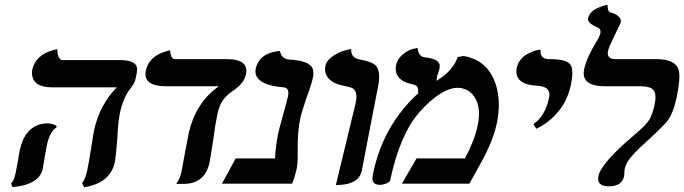

<svg xmlns="http://www.w3.org/2000/svg" viewBox="-20 -770 2868 805"><path d="M176.3 -161.1Q173.8 -149.9 167.5 -110.8Q161.1 -71.3 159.2 -62Q147 -5.4 63.5 10.3Q47.9 13.2 32.2 14.2L26.4 -1Q38.6 -11.7 45.4 -43.9Q46.4 -47.4 48.3 -59.1Q52.2 -80.6 54.7 -91.8Q60.1 -127.4 63 -140.1Q83.5 -235.8 156.2 -250.5Q168.5 -252.9 180.7 -252.9Q199.7 -252.4 217.3 -242.2L215.8 -234.9Q189 -218.8 176.3 -161.1ZM482.9 -296.9Q474.6 -256.3 472.2 -192.9Q465.8 -111.3 460.9 -87.9Q440.9 -2 333 15.1L324.2 -2Q338.4 -21.5 345.2 -53.2Q353 -90.8 360.4 -138.2Q370.1 -202.1 374.5 -224.1Q397.9 -331.1 469.7 -403.8H198.7Q127 -403.8 115.7 -448.7Q112.8 -462.4 115.2 -477.1Q128.4 -540 205.1 -560.5Q220.2 -564 219.7 -564Q222.2 -523.4 238.3 -518.1H481Q548.8 -518.1 554.2 -486.3Q555.7 -474.6 552.2 -457L546.9 -433.1Q543.5 -419.9 523.9 -395Q496.1 -357.9 482.9 -296.9Z M891.6 -292Q881.8 -246.1 875 -189.9Q861.8 -104.5 858.4 -87.9Q837.9 4.4 742.2 1H718.3Q733.9 -17.1 741.7 -53.2Q744.1 -64 757.8 -142.1Q760.3 -153.8 764.6 -176.3Q768.6 -197.8 770.5 -208Q799.3 -339.8 897.5 -408.2H674.3Q578.6 -409.7 591.3 -473.1Q604.5 -535.2 679.2 -555.7Q693.4 -558.6 693.4 -559.1Q695.3 -522.9 713.4 -522H932.6Q1012.7 -522 1012.7 -473.1Q1012.7 -464.8 1010.7 -457Q1007.3 -440.9 996.6 -426.3Q985.8 -411.6 976.6 -404.1Q967.3 -396.5 949.2 -383.8Q914.1 -358.9 900.9 -323.7Q895 -308.6 891.6 -292Z M1238.8 -272.9Q1227.5 -218.8 1228 -143.1Q1229 -87.4 1224.6 -65.9Q1216.3 -26.9 1204.6 0H910.6L968.3 -106H1133.3Q1133.8 -137.7 1141.6 -183.1Q1142.1 -189.9 1145 -205.1Q1151.4 -233.9 1167.5 -291Q1183.1 -345.2 1188 -369.1Q1193.4 -401.9 1169.4 -403.8Q1065.9 -411.6 1052.2 -459Q1049.8 -470.2 1051.8 -481Q1064.9 -542.5 1138.7 -554.7Q1138.7 -554.7 1153.8 -556.2Q1159.7 -522 1194.8 -520Q1276.9 -515.6 1290.5 -483.4Q1296.4 -467.8 1292.5 -446.8Q1284.7 -411.1 1265.1 -359.9Q1244.6 -299.8 1238.8 -272.9Z M1388.2 5.9 1470.7 -335.9Q1482.4 -387.7 1456.5 -400.9Q1446.3 -405.8 1427.2 -409.2Q1358.9 -419.9 1345.2 -463.4Q1341.3 -478 1344.2 -493.2Q1349.6 -517.6 1376.5 -535.4Q1403.3 -553.2 1428.2 -559.1L1452.6 -564.9Q1450.2 -529.3 1483.9 -521.5Q1485.8 -521 1487.3 -521Q1543.9 -510.7 1558.6 -491.7Q1577.1 -465.8 1564.9 -405.8Q1553.2 -346.7 1530.3 -228Q1507.8 -111.8 1497.1 -55.2Q1484.9 5.9 1388.2 5.9Z M1898.9 -530.8 1923.8 -535.2Q2026.9 -517.6 2059.6 -413.1Q2081.5 -341.3 2063 -252.9Q2046.9 -177.2 1995.1 -85Q1987.8 -71.3 1971.7 -42.5Q1955.6 -13.2 1948.2 0H1665L1726.6 -106H1929.7Q1969.2 -180.7 1982.4 -242.2Q2001.5 -331.1 1959 -376.5Q1934.6 -401.4 1898.4 -401.9Q1843.3 -401.9 1769.5 -332Q1752.9 -316.4 1738.8 -299.8Q1657.2 -208 1615.7 -13.2Q1613.8 -3.9 1588.4 2.9Q1580.6 4.9 1573.2 4.9Q1541 4.9 1541.5 -22.9Q1542 -32.2 1544.9 -45.9Q1585.9 -239.3 1724.6 -370.6Q1731.9 -377.4 1738.3 -382.8L1731.9 -379.9Q1737.3 -405.8 1720.7 -413.1Q1713.9 -416 1703.1 -418Q1642.1 -432.6 1639.2 -477.5Q1638.7 -486.3 1640.1 -495.1Q1646 -523.4 1668.9 -542Q1691.9 -560.5 1711.4 -564.9L1731 -568.8Q1733.9 -534.7 1758.8 -529.8Q1818.4 -524.4 1823.2 -498.5Q1824.2 -490.7 1822.8 -482.9Q1819.8 -469.7 1816.9 -463.9L1817.9 -464.8Q1814 -456.5 1813 -452.1Q1811 -442.9 1810.5 -431.2Q1879.9 -473.6 1898.9 -530.8Z M2228.5 -230 2216.8 -250Q2265.6 -282.7 2282.2 -360.8Q2291 -401.4 2247.1 -408.7Q2240.7 -409.7 2234.9 -410.2Q2147.5 -414.1 2145 -467.8Q2145 -476.6 2146.5 -484.9Q2150.4 -504.4 2162.4 -519.3Q2174.3 -534.2 2188.2 -542Q2202.1 -549.8 2215.3 -554.7Q2228.5 -559.6 2237.3 -560.5L2246.1 -562Q2244.1 -524.9 2275.4 -522.5Q2280.8 -522 2287.6 -522Q2358.9 -522 2373.5 -496.1Q2386.2 -472.2 2372.6 -410.2Q2354 -323.2 2283.2 -264.6Q2257.8 -244.1 2228.5 -230Z M2529.3 -556.2Q2522.9 -525.4 2553.7 -522.5Q2559.1 -522 2564.9 -522H2732.9Q2812.5 -522 2825.7 -476.1Q2834 -443.4 2816.9 -360.8Q2802.7 -295.4 2778.3 -263.2Q2758.8 -238.8 2695.8 -181.2Q2622.6 -116.2 2606.9 -84Q2602.1 -73.2 2599.6 -64Q2597.7 -53.2 2597.7 -43.9Q2597.2 -32.2 2596.2 -28.8Q2585.9 10.7 2533.7 11.2Q2487.8 11.2 2487.8 -20.5Q2487.8 -26.9 2489.3 -33.2Q2501.5 -87.4 2640.6 -205.1Q2690.4 -247.1 2703.6 -270Q2716.3 -293 2724.6 -332Q2736.3 -386.2 2710.9 -399.9Q2695.8 -407.7 2669.9 -408.2H2519Q2426.3 -408.2 2427.2 -464.4Q2427.7 -471.2 2428.7 -478Q2439.9 -529.3 2480.5 -595.2Q2493.2 -615.2 2497.1 -629.9Q2500.5 -649.9 2485.4 -654.8Q2445.3 -671.9 2445.3 -689.5Q2445.3 -692.4 2445.8 -693.8Q2454.1 -733.9 2527.3 -750Q2527.3 -722.7 2537.1 -719.2Q2585.9 -704.6 2583 -677.7Q2582.5 -675.8 2582.5 -674.8L2545.4 -597.7L2545.9 -597.2Q2533.7 -575.2 2529.3 -556.2Z"/></svg>

Font: Linux Libertine Slanted O
Style: Bold Slanted
Weight: 700
Designer: Philipp H. Poll
Foundry: Philipp H. Poll
Version: Version 5.0.0